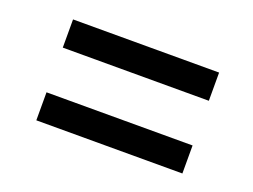

<svg xmlns="http://www.w3.org/2000/svg" viewBox="-57 -587 663 503"><g transform="rotate(20 274.5 -335.5)"><path d="M481.4 -476.1H74.2V-397.5H481.4ZM481.4 -272.9H74.2V-194.8H481.4Z"/></g></svg>

Font: Roboto
Style: Regular
Weight: 400
Designer: Google
Version: Version 2.137; 2017